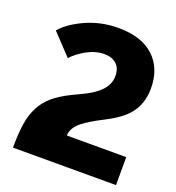

<svg xmlns="http://www.w3.org/2000/svg" viewBox="-131 -823 853 928"><g transform="rotate(20 296.0 -359.0)"><path d="M569 -144H264Q264 -183 306 -217Q337 -242 409 -279Q488 -319 523 -362Q568 -417 568 -496Q568 -600 504 -659Q440 -718 322 -718Q227 -718 146 -679Q75 -645 40 -603L140 -497Q166 -526 210 -551Q255 -576 300 -576Q340 -576 363 -555Q386 -534 386 -494Q386 -440 334 -400Q313 -383 287 -369.5Q261 -356 218 -336Q163 -309 129 -280Q95 -251 75 -212Q55 -175 47 -124Q39 -73 39 0H569Z"/></g></svg>

Font: RT Raleway ExtraBold
Style: Regular
Weight: 400
Designer: Matt McInerney, Pablo Impallari, Rodrigo Fuenzalida — Edited by Milan Moffatt in April 2016
Foundry: Matt McInerney, Pablo Impallari, Rodrigo Fuenzalida — Edited by Milan Moffatt in April 2016
Version: Version 3.001